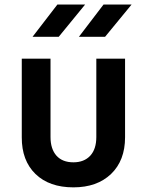

<svg xmlns="http://www.w3.org/2000/svg" viewBox="-20 -805 639 835"><path d="M323.2 -645 430.2 -785.2H552.2L437 -645ZM121.6 -645 229.5 -785.2H350.1L235.4 -645ZM299.3 9.8Q194.3 9.8 134.3 -48.3Q74.2 -106.9 74.7 -208V-549.8H199.7V-209Q199.7 -157.2 225.6 -127.9Q251.5 -99.1 299.3 -99.1Q345.7 -99.1 372.6 -127.9Q398.9 -156.7 398.9 -209V-549.8H523.9V-208Q523.9 -106.9 462.9 -48.3Q401.9 9.8 299.3 9.8Z"/></svg>

Font: UDEV Gothic 35
Style: Bold
Weight: 700
Version: v2.1.0; ttfautohint (v1.8.4.7-5d5b-dirty) -l 6 -r 45 -G 200 